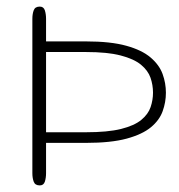

<svg xmlns="http://www.w3.org/2000/svg" viewBox="-20 -562 543 582"><path d="M100.6 0Q86.4 0 82.3 -11Q78.1 -22 78.1 -37.1V-504.9Q78.1 -520 82.3 -531Q86.4 -542 100.6 -542Q112.3 -542 116 -530.5Q119.6 -519 119.6 -504.9V-436.5H240.7Q315.4 -436.5 362.8 -423.3Q410.2 -410.2 436.5 -387.7Q462.9 -365.2 472.9 -337.6Q482.9 -310.1 482.9 -280.8Q482.9 -252.4 473.1 -225.1Q463.4 -197.8 437.5 -176.3Q411.6 -154.8 364 -141.8Q316.4 -128.9 240.7 -128.9H119.6V-37.1Q119.6 -22.9 116 -11.5Q112.3 0 100.6 0ZM119.6 -161.1H240.7Q306.6 -161.1 346.9 -171.1Q387.2 -181.2 408.2 -198.5Q429.2 -215.8 436.5 -237.3Q443.8 -258.8 443.8 -281.2Q443.8 -304.2 436.3 -326.2Q428.7 -348.1 407.5 -365.7Q386.2 -383.3 345.9 -393.8Q305.7 -404.3 240.7 -404.3H119.6Z"/></svg>

Font: Gruppo
Style: Regular
Weight: 400
Designer: Vernon Adams
Foundry: Vernon Adams
Version: Version 1.001; ttfautohint (v1.8.4.7-5d5b);gftools[0.9.28]